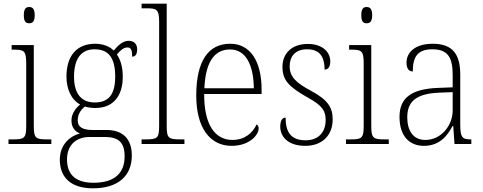

<svg xmlns="http://www.w3.org/2000/svg" viewBox="-20 -780 2618 1040"><path d="M138 -654C156 -654 168 -663 168 -698C168 -732 156 -742 138 -742C120 -742 109 -732 109 -698C109 -663 120 -654 138 -654ZM26 0H258V-25H237C174 -25 163 -30 163 -99V-536H43V-511H55C111 -511 122 -505 122 -435V-98C122 -30 111 -25 48 -25H26Z M483 240C623 240 694 170 694 63C694 -23 651 -76 555 -76H482C434 -76 401 -88 401 -128C401 -163 419 -186 440 -203C451 -198 481 -195 496 -195C595 -195 645 -262 645 -364C645 -421 631 -459 613 -485C634 -509 649 -523 671 -523C690 -523 696 -507 696 -473C715 -473 723 -489 723 -513C723 -538 709 -559 677 -559C641 -559 614 -527 596 -506C576 -527 540 -543 496 -543C395 -543 340 -477 340 -365C340 -301 364 -241 414 -214C393 -197 367 -166 367 -128C367 -88 388 -67 413 -57C361 -44 304 2 304 85C304 181 364 240 483 240ZM493 -225C423 -225 381 -270 381 -364C381 -468 424 -513 492 -513C565 -513 604 -471 604 -365C604 -265 566 -225 493 -225ZM486 210C377 210 343 153 343 84C343 1 397 -38 465 -38H547C621 -38 655 -10 655 67C655 154 605 210 486 210Z M747 0H979V-25H960C893 -25 883 -30 883 -98V-760H747V-735H773C829 -735 842 -730 842 -660V-98C842 -30 832 -25 765 -25H747Z M1235 10C1331 10 1381 -49 1381 -84C1381 -96 1376 -102 1370 -106C1349 -61 1307 -22 1239 -22C1145 -22 1085 -104 1086 -271H1397V-294C1397 -451 1334 -543 1227 -543C1109 -543 1043 -451 1043 -262C1043 -88 1117 10 1235 10ZM1355 -302H1087C1093 -431 1133 -512 1226 -512C1313 -512 1353 -427 1355 -302Z M1634 10C1723 10 1782 -45 1782 -133C1782 -197 1757 -239 1663 -289C1587 -330 1549 -362 1549 -421C1549 -473 1578 -513 1643 -513C1705 -513 1738 -481 1738 -403C1758 -403 1769 -419 1769 -448C1769 -496 1729 -542 1647 -542C1563 -542 1510 -493 1510 -418C1510 -344 1546 -309 1648 -251C1727 -208 1744 -178 1744 -130C1744 -65 1706 -20 1635 -20C1554 -20 1527 -67 1527 -143C1511 -143 1498 -129 1498 -94C1498 -45 1534 10 1634 10Z M1966 -654C1984 -654 1996 -663 1996 -698C1996 -732 1984 -742 1966 -742C1948 -742 1937 -732 1937 -698C1937 -663 1948 -654 1966 -654ZM1854 0H2086V-25H2065C2002 -25 1991 -30 1991 -99V-536H1871V-511H1883C1939 -511 1950 -505 1950 -435V-98C1950 -30 1939 -25 1876 -25H1854Z M2276 10C2362 10 2404 -46 2431 -97H2435L2442 0H2533V-25H2529C2482 -25 2473 -38 2473 -109V-377C2473 -489 2429 -543 2324 -543C2225 -543 2182 -493 2182 -442C2182 -409 2194 -393 2216 -393C2216 -470 2240 -513 2322 -513C2413 -513 2432 -460 2432 -371V-307L2356 -304C2211 -299 2144 -252 2144 -147C2144 -40 2200 10 2276 10ZM2284 -22C2215 -22 2186 -76 2186 -145C2186 -225 2228 -273 2359 -278L2432 -281V-181C2432 -101 2370 -22 2284 -22Z"/></svg>

Font: Noto Serif Ethiopic SemiCondensed ExtraLight
Style: Regular
Weight: 200
Width: 4
Designer: Monotype Design Team
Foundry: Monotype Imaging Inc.
Version: Version 2.102